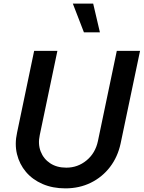

<svg xmlns="http://www.w3.org/2000/svg" viewBox="-20 -1025 791 1057"><path d="M340 12Q270 12 214.5 -12Q159 -36 123 -78.5Q87 -121 73.5 -176.5Q60 -232 74 -295L168 -745H296L199 -282Q188 -232 204 -191Q220 -150 256.5 -126Q293 -102 345 -102Q408 -102 456.5 -142Q505 -182 519 -248L623 -745H751L644 -235Q628 -161 585.5 -105.5Q543 -50 480 -19Q417 12 340 12ZM530 -847H442L381 -1005H493Z"/></svg>

Font: Plus Jakarta Display Medium
Style: Italic
Weight: 500
Italic angle: -12°
Designer: Gumpita Rahayu
Foundry: Tokotype Studio
Version: Version 1.000